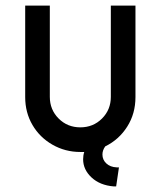

<svg xmlns="http://www.w3.org/2000/svg" viewBox="-20 -533 574 686"><path d="M70 -186V-513H158V-187Q158 -141 189.5 -109.5Q221 -78 267 -78Q313 -78 344.5 -109.5Q376 -141 376 -187V-513H464V-186Q464 -127 434.5 -80.5Q405 -34 356 -10Q346 4 346 19Q346 38 360 51Q374 64 397 65H405L395 133H386Q337 129 307 101Q277 73 277 36Q277 22 281 10H267Q213 10 167.5 -16Q122 -42 96 -86.5Q70 -131 70 -186Z"/></svg>

Font: Lineal
Style: Regular
Weight: 400
Designer: Created by Frank Adebiaye with contributions from Anton Moglia & Ariel Martín Pérez
Created by Frank ADEBIAYE with FontF
Foundry: Velvetyne Type Foundry
Version: Version 2.000